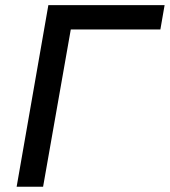

<svg xmlns="http://www.w3.org/2000/svg" viewBox="-20 -713 648 733"><path d="M43.5 0 164.6 -693.4H266.6L144.5 0ZM148.4 -600.6 164.6 -693.4H608.4L592.3 -600.6Z"/></svg>

Font: Cascadia Code
Style: Italic
Weight: 400
Italic angle: -10°
Designer: Aaron Bell
Foundry: Saja Typeworks
Version: Version 2407.024